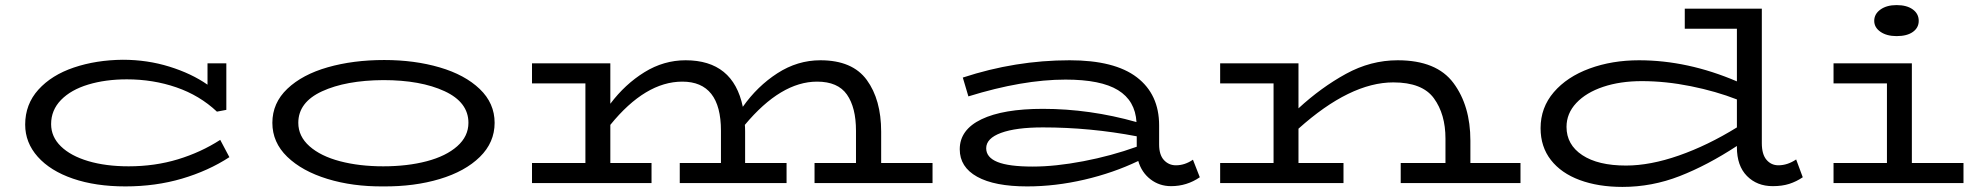

<svg xmlns="http://www.w3.org/2000/svg" viewBox="-20 -720 7785 755"><path d="M882 -102Q799 -48 695.5 -17.5Q592 13 473 13Q356 13 267 -17.5Q178 -48 128.5 -103.5Q79 -159 79 -230Q79 -310 131 -367.5Q183 -425 270.5 -454.5Q358 -484 463 -485Q559 -485 646 -458Q733 -431 796 -387V-471H870V-288L833 -281Q765 -345 673.5 -376.5Q582 -408 479 -408Q395 -408 327 -387.5Q259 -367 220 -327Q181 -287 181 -232Q181 -182 219.5 -144.5Q258 -107 327 -86.5Q396 -66 486 -66Q589 -66 679.5 -93.5Q770 -121 846 -170Z M1051 -237Q1051 -315 1110 -371Q1169 -427 1269 -455.5Q1369 -484 1491 -484Q1610 -484 1709 -455Q1808 -426 1866.5 -370Q1925 -314 1925 -237Q1925 -160 1867 -103Q1809 -46 1709 -16Q1609 14 1487 13Q1367 14 1267.5 -16.5Q1168 -47 1109.5 -103.5Q1051 -160 1051 -237ZM1822 -237Q1822 -318 1728 -361.5Q1634 -405 1487 -405Q1340 -404 1246.5 -361Q1153 -318 1153 -237Q1153 -184 1197 -145Q1241 -106 1317 -86Q1393 -66 1487 -66Q1582 -66 1658 -86Q1734 -106 1778 -145Q1822 -184 1822 -237Z M3647 -79V0H3183V-79H3346V-206Q3346 -297 3310.5 -348Q3275 -399 3193 -399Q3051 -399 2909 -229Q2910 -220 2910 -202V-79H3073V0H2653V-79H2815V-206Q2815 -399 2663 -399Q2518 -399 2380 -229V-79H2542V0H2072V-79H2282V-392H2072V-471H2380V-312Q2438 -389 2514 -436Q2590 -483 2676 -483Q2863 -483 2901 -300Q2958 -381 3037 -432Q3116 -483 3206 -483Q3332 -483 3388.5 -405.5Q3445 -328 3445 -202V-79Z M4698 -23Q4647 12 4585 12Q4539 12 4504 -15Q4469 -42 4456 -87Q4358 -40 4244 -13.5Q4130 13 4019 13Q3891 13 3822.5 -25Q3754 -63 3754 -133Q3754 -210 3839.5 -251Q3925 -292 4081 -292Q4265 -292 4449 -240Q4444 -324 4376.5 -365.5Q4309 -407 4170 -407Q4001 -407 3788 -341L3766 -415Q3973 -483 4186 -483Q4363 -483 4450.5 -416Q4538 -349 4538 -227V-152Q4538 -111 4557 -90.5Q4576 -70 4604 -70Q4639 -70 4671 -92ZM4041 -65Q4130 -65 4240 -86Q4350 -107 4450 -143V-184Q4267 -219 4081 -219Q3975 -219 3916.5 -197.5Q3858 -176 3858 -137Q3858 -101 3902.5 -83Q3947 -65 4041 -65Z M5959 -79V0H5488V-79H5664V-175Q5664 -271 5618.5 -333.5Q5573 -396 5459 -396Q5289 -396 5086 -214V-79H5263V0H4778V-79H4988V-392H4778V-471H5086V-294Q5175 -376 5272.5 -429.5Q5370 -483 5476 -483Q5629 -483 5695.5 -393.5Q5762 -304 5762 -167V-79Z M7069 -23Q7044 -6 7016 3Q6988 12 6951 12Q6889 12 6849.5 -28Q6810 -68 6810 -141V-146Q6694 -70 6585 -27.5Q6476 15 6360 15Q6265 15 6192 -12Q6119 -39 6078.5 -91Q6038 -143 6038 -216Q6038 -297 6090 -357.5Q6142 -418 6230.5 -450.5Q6319 -483 6425 -483Q6616 -483 6810 -400V-607H6605V-686H6908V-157Q6908 -113 6926.5 -91.5Q6945 -70 6973 -70Q7009 -70 7043 -93ZM6810 -219V-329Q6728 -361 6629 -381Q6530 -401 6436 -401Q6351 -401 6284 -378.5Q6217 -356 6178.5 -315Q6140 -274 6140 -221Q6140 -151 6202 -110Q6264 -69 6374 -69Q6469 -69 6582 -108.5Q6695 -148 6810 -219Z M7350 -638Q7350 -665 7374.5 -682.5Q7399 -700 7438 -700Q7478 -700 7501.5 -683Q7525 -666 7525 -638Q7525 -611 7502 -594.5Q7479 -578 7438 -578Q7399 -578 7374.5 -595Q7350 -612 7350 -638ZM7701 -79V0H7190V-79H7400V-392H7190V-471H7498V-79Z"/></svg>

Font: BioRhyme Expanded
Style: Regular
Weight: 400
Width: 7
Designer: Aoife Mooney
Foundry: Aoife Mooney Type
Version: Version 1.000